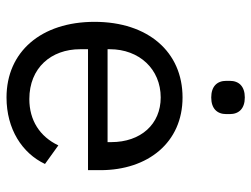

<svg xmlns="http://www.w3.org/2000/svg" viewBox="-111 -648 771 589"><g transform="rotate(90 274.5 -353.5)"><path d="M279 -616C313 -616 330 -634 330 -662V-673C330 -701 313 -719 279 -719C245 -719 228 -701 228 -673V-662C228 -634 245 -616 279 -616ZM279 12C376 12 450 -36 483 -106L426 -147C399 -90 349 -58 284 -58C188 -58 131 -125 131 -214V-238H502V-276C502 -422 417 -528 279 -528C139 -528 47 -422 47 -258C47 -94 139 12 279 12ZM279 -461C361 -461 416 -400 416 -309V-298H131V-305C131 -395 192 -461 279 -461Z"/></g></svg>

Font: Braiins Sans
Style: Regular
Weight: 400
Designer: Mike Abbink, Paul van der Laan, Pieter van Rosmalen, Jiri Chlebus, Lubos Buracinsky
Foundry: Bold Monday, Sudetype
Version: Version 1.000;hotconv 1.0.109;makeotfexe 2.5.65596